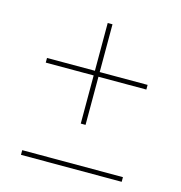

<svg xmlns="http://www.w3.org/2000/svg" viewBox="-92 -673 713 755"><g transform="rotate(15 265.0 -295.5)"><path d="M59.7 -1V-20H469.7V-1ZM255 -180.5V-590H274.5V-180.5ZM60 -376.5V-395.5H469.5V-376.5Z"/></g></svg>

Font: Bodoni Moda
Style: Italic
Weight: 400
Italic angle: -13°
Designer: Owen Earl
Foundry: indestructible type
Version: Version 2.005